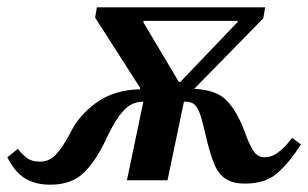

<svg xmlns="http://www.w3.org/2000/svg" viewBox="-73 -493 843 525"><path d="M385 0H274L319 -215Q300 -215 284.5 -206.5Q269 -198 252.5 -175.5Q236 -153 216 -110Q191 -56 157.5 -22Q124 12 65 12Q23 12 -5 -5.5Q-33 -23 -53 -63L-24 -86Q-16 -75 -2 -63Q12 -51 37 -51Q62 -51 80.5 -71Q99 -91 119 -129Q142 -177 190 -212Q238 -247 310 -249V-253L187 -445L192 -473H652L647 -443L459 -251V-250Q520 -247 548 -217Q576 -187 596 -133Q606 -104 618 -83.5Q630 -63 650 -63Q669 -63 685 -74.5Q701 -86 712 -99Q723 -112 726 -116L750 -98Q720 -51 687 -21Q654 9 597 9Q562 9 542.5 -5Q523 -19 513 -44Q503 -69 495 -100Q485 -143 478 -168.5Q471 -194 461.5 -204.5Q452 -215 434 -215H430ZM319 -432 416 -269H420L576 -432L577 -436H320Z"/></svg>

Font: STIX Two Text SemiBold
Style: Italic
Weight: 600
Italic angle: -12°
Designer: Ross Mills, John Hudson & Paul Hanslow, Tiro Typeworks Ltd; with prior portions MicroPress Inc. and Coen Hoffman, Elsevi
Foundry: Tiro Typeworks Ltd
Version: Version 2.13 b171